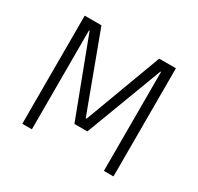

<svg xmlns="http://www.w3.org/2000/svg" viewBox="-118 -657 821 796"><g transform="rotate(30 293.0 -259.0)"><path d="M74.7 0V-517.6H154.8L291 -151.4H294.9L431.2 -517.6H511.2V0H465.3V-473.6H462.4L324.2 -107.4H262.2L123.5 -473.6H120.6V0Z"/></g></svg>

Font: Caskaydia Cove ExtraLight
Style: Regular
Weight: 200
Monospace: yes
Designer: Aaron Bell
Foundry: Saja Typeworks
Version: Version 4.300; ttfautohint (v1.8.3)